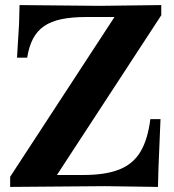

<svg xmlns="http://www.w3.org/2000/svg" viewBox="-20 -733 685 756"><path d="M602 3 393 0 20 3V-37L453 -700L522 -666H320Q263 -666 222 -657.5Q181 -649 153.5 -630Q126 -611 110 -580.5Q94 -550 87 -506H47L55 -638L57 -713L371 -710L615 -713V-673L197 -33L117 -44H309Q395 -44 449.5 -65.5Q504 -87 533 -135.5Q562 -184 572 -264H612L604 -72Z"/></svg>

Font: Baskervville SC
Style: Regular
Weight: 400
Designer: Alexis Faudot, Rémi Forte, Morgane Pierson, Rafael Ribas, Tanguy Vanlaeys, Rosalie Wagner, Thomas Huot-Marchand
Foundry: ANRT
Version: Version 1.100